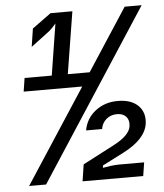

<svg xmlns="http://www.w3.org/2000/svg" viewBox="-52 -776 705 823"><g transform="rotate(-5 300.0 -365.0)"><path d="M40 0 304 -405H52L61 -463H178L213 -684Q207 -677 196 -665.5Q185 -654 172 -645L103 -593L115 -671L196 -730H290L247 -463H341L515 -730H588L113 0ZM270 0 281 -72 419 -144Q485 -179 491 -217Q495 -243 481.5 -258.5Q468 -274 442 -274Q415 -274 396 -258Q377 -242 373 -216H304Q313 -267 353.5 -298.5Q394 -330 450 -330Q508 -330 538 -300Q568 -270 561 -221Q550 -155 453 -106L363 -60L362 -50Q373 -52 393.5 -55Q414 -58 433 -58H540L531 0Z"/></g></svg>

Font: JetBrains Mono NL SemiBold
Style: Italic
Weight: 600
Italic angle: -9°
Monospace: yes
Designer: Philipp Nurullin, Konstantin Bulenkov
Foundry: JetBrains
Version: Version 2.305; ttfautohint (v1.8.4.7-5d5b)